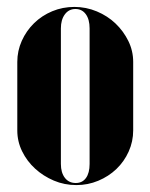

<svg xmlns="http://www.w3.org/2000/svg" viewBox="-20 -525 435 555"><path d="M195 -505Q229 -505 260 -492Q291 -479 314 -457Q337 -435 351 -406.5Q365 -378 365 -346V-148Q365 -116 352 -87Q339 -58 316.5 -36.5Q294 -15 264 -2.5Q234 10 201 10Q166 10 135.5 -3Q105 -16 81.5 -37.5Q58 -59 44 -87.5Q30 -116 30 -148V-346Q30 -378 43 -407Q56 -436 78.5 -458Q101 -480 131 -492.5Q161 -505 195 -505ZM198 -499Q179 -499 167.5 -483.5Q156 -468 156 -443V-51Q156 -26 167.5 -11Q179 4 199 4Q218 4 228.5 -10.5Q239 -25 239 -51V-443Q239 -469 228 -484Q217 -499 198 -499Z"/></svg>

Font: Moniqa Black
Style: Regular
Weight: 900
Designer: Rajesh Rajput
Foundry: Rajesh Rajput
Version: Version 1.000